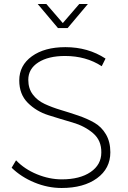

<svg xmlns="http://www.w3.org/2000/svg" viewBox="-20 -936 639 957"><path d="M269 -796 168 -916H211L293 -821L375 -916H418L317 -796ZM306 -701Q419 -701 506 -644L487 -606Q409 -657 304 -657Q221 -657 171 -625Q121 -593 121 -538Q121 -495 143.5 -465Q166 -435 202.5 -418Q239 -401 282.5 -388Q326 -375 370 -360Q414 -345 450 -324.5Q486 -304 508 -266.5Q530 -229 530 -177Q530 -96 463.5 -47.5Q397 1 287 1Q218 1 151.5 -26.5Q85 -54 38 -100L60 -137Q102 -93 164 -67.5Q226 -42 288 -42Q378 -42 431.5 -78.5Q485 -115 485 -176Q486 -236 444 -272Q402 -308 341.5 -325.5Q281 -343 221 -362Q161 -381 118.5 -423.5Q76 -466 76 -535Q76 -610 139 -655.5Q202 -701 306 -701Z"/></svg>

Font: Montserrat Ultra Light
Style: Regular
Weight: 200
Designer: Julieta Ulanovsky
Foundry: Julieta Ulanovsky
Version: Version 3.100;PS 003.100;hotconv 1.0.88;makeotf.lib2.5.64775